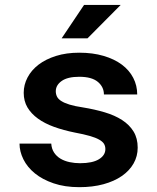

<svg xmlns="http://www.w3.org/2000/svg" viewBox="-20 -753 640 783"><path d="M409.7 -145Q409.7 -157.2 404.1 -166.5Q398.4 -175.8 384 -183.8Q369.6 -191.9 345.7 -198.7Q321.8 -205.6 285.2 -212.4Q238.8 -221.7 200.4 -235.6Q162.1 -249.5 134.8 -269.3Q107.4 -289.1 92 -314.9Q76.7 -340.8 76.7 -374.5Q76.7 -407.2 92.3 -437Q107.9 -466.8 137.2 -489.3Q166.5 -511.7 208.5 -524.9Q250.5 -538.1 303.2 -538.1Q358.4 -538.1 402.3 -525.1Q446.3 -512.2 476.8 -489.5Q507.3 -466.8 523.4 -435.5Q539.6 -404.3 539.6 -367.7H403.8Q403.8 -398.4 378.9 -419.2Q354 -439.9 303.2 -439.9Q255.9 -439.9 231.7 -422.9Q207.5 -405.8 207.5 -380.9Q207.5 -369.1 212.4 -359.1Q217.3 -349.1 229.7 -341.1Q242.2 -333 263.7 -326.4Q285.2 -319.8 318.4 -314.9Q366.2 -307.1 407.2 -294.9Q448.2 -282.7 478 -263.4Q507.8 -244.1 524.7 -216.6Q541.5 -189 541.5 -150.9Q541.5 -115.7 524.7 -86.2Q507.8 -56.6 476.8 -35.2Q445.8 -13.7 401.9 -1.7Q357.9 10.3 303.7 10.3Q244.1 10.3 198.5 -5.4Q152.8 -21 122.1 -46.1Q91.3 -71.3 75.4 -103.3Q59.6 -135.3 59.6 -167.5H189Q190.4 -146 200.7 -130.6Q210.9 -115.2 227.1 -105.7Q243.2 -96.2 263.9 -91.8Q284.7 -87.4 306.6 -87.4Q356.9 -87.4 383.3 -103.5Q409.7 -119.6 409.7 -145ZM322.8 -732.9H472.2L336.9 -596.7H231.4Z"/></svg>

Font: Roboto Mono
Style: Bold
Weight: 700
Designer: Google
Version: Version 2.000985; 2015; ttfautohint (v1.3)